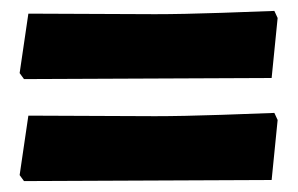

<svg xmlns="http://www.w3.org/2000/svg" viewBox="-20 -433 546 352"><path d="M16 -299 32 -408 264 -407Q314 -407 387 -409.5Q460 -412 483 -413L489 -400L478 -290L251 -289L24 -288ZM16 -112 32 -221 264 -220Q314 -220 387 -222.5Q460 -225 483 -226L489 -213L478 -103L251 -102L24 -101Z"/></svg>

Font: Alegreya SC ExtraBold
Style: Regular
Weight: 800
Designer: Juan Pablo del Peral
Foundry: Huerta Tipografica
Version: Version 2.007; ttfautohint (v1.6)